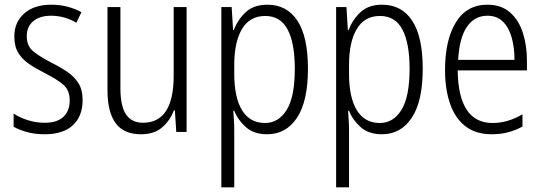

<svg xmlns="http://www.w3.org/2000/svg" viewBox="-20 -562 2312 818"><path d="M332 -136Q332 -67 290.5 -28.5Q249 10 171 10Q128 10 94.5 0.5Q61 -9 38 -22V-78Q64 -61 98.5 -50Q133 -39 170 -39Q224 -39 250.5 -64.5Q277 -90 277 -134Q277 -177 251 -200Q225 -223 172 -250Q134 -269 104.5 -289Q75 -309 58 -336.5Q41 -364 41 -407Q41 -467 83 -504.5Q125 -542 199 -542Q235 -542 267.5 -533.5Q300 -525 327 -510L305 -465Q283 -479 255 -487Q227 -495 198 -495Q150 -495 122 -472Q94 -449 94 -408Q94 -367 120.5 -344.5Q147 -322 201 -294Q239 -275 268 -255Q297 -235 314.5 -207Q332 -179 332 -136Z M775 -532V0H731L725 -92H721Q705 -49 671 -19.5Q637 10 581 10Q507 10 472.5 -37.5Q438 -85 438 -176V-532H493V-186Q493 -110 517 -74.5Q541 -39 589 -39Q720 -39 720 -240V-532Z M1119 -542Q1202 -542 1247 -474Q1292 -406 1292 -269Q1292 -131 1245.5 -60.5Q1199 10 1118 10Q1062 10 1028 -20Q994 -50 978 -90H974Q975 -72 976.5 -50.5Q978 -29 978 -8V236H923V-532H967L973 -434H976Q994 -480 1028 -511Q1062 -542 1119 -542ZM1110 -494Q1044 -494 1011 -438.5Q978 -383 978 -285V-249Q978 -146 1011.5 -92Q1045 -38 1109 -38Q1167 -38 1201.5 -94Q1236 -150 1236 -269Q1236 -378 1205.5 -436Q1175 -494 1110 -494Z M1608 -542Q1691 -542 1736 -474Q1781 -406 1781 -269Q1781 -131 1734.5 -60.5Q1688 10 1607 10Q1551 10 1517 -20Q1483 -50 1467 -90H1463Q1464 -72 1465.5 -50.5Q1467 -29 1467 -8V236H1412V-532H1456L1462 -434H1465Q1483 -480 1517 -511Q1551 -542 1608 -542ZM1599 -494Q1533 -494 1500 -438.5Q1467 -383 1467 -285V-249Q1467 -146 1500.5 -92Q1534 -38 1598 -38Q1656 -38 1690.5 -94Q1725 -150 1725 -269Q1725 -378 1694.5 -436Q1664 -494 1599 -494Z M2057 -542Q2115 -542 2152.5 -509.5Q2190 -477 2207.5 -422.5Q2225 -368 2225 -303V-262H1930Q1931 -152 1968 -95Q2005 -38 2079 -38Q2143 -38 2206 -75V-23Q2177 -7 2145 1.5Q2113 10 2075 10Q2007 10 1963 -24Q1919 -58 1897.5 -120Q1876 -182 1876 -264Q1876 -391 1922 -466.5Q1968 -542 2057 -542ZM2057 -495Q2002 -495 1969.5 -448Q1937 -401 1932 -307H2172Q2172 -359 2160 -402Q2148 -445 2122.5 -470Q2097 -495 2057 -495Z"/></svg>

Font: Noto Sans Condensed Light
Style: Regular
Weight: 300
Width: 3
Designer: Monotype Design Team
Foundry: Monotype Imaging Inc.
Version: Version 2.013; ttfautohint (v1.8.4.7-5d5b)